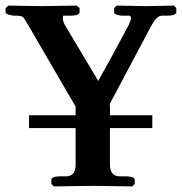

<svg xmlns="http://www.w3.org/2000/svg" viewBox="-39 -667 652 688"><path d="M355 -208V-75.2Q356.4 -36.1 388.2 -35.2H414.1Q442.9 -34.2 443.8 -22.9V-7.8L435.1 1Q434.1 1 295.9 -1Q295.9 -1 153.8 1L145 -7.8V-22.9Q147 -34.7 173.8 -35.2H200.2Q231.4 -37.1 231.9 -75.2V-208H64.9V-253.9H231.9V-282.2L234.9 -279.8Q207 -327.6 150.9 -424.3Q94.7 -521 66.9 -568.8Q47.4 -603 42 -606.9Q33.2 -610.8 24.9 -610.8H9.8Q-17.6 -614.7 -19 -622.1V-638.2L-8.8 -647Q-8.3 -647 108.9 -645L235.8 -647L246.1 -638.2V-623Q244.1 -611.8 217.8 -610.8H189Q186 -610.8 186 -602.1Q186 -589.8 194.8 -575.2Q283.2 -427.7 313 -377Q368.7 -476.1 420.9 -575.2Q429.7 -591.8 430.2 -602.1Q429.2 -610.4 425.8 -610.8H396Q370.6 -613.8 370.1 -622.1V-638.2L378.9 -647Q379.4 -647 483.9 -645L584 -647L592.8 -638.2V-623Q590.8 -611.3 562 -610.8H541Q524.4 -610.8 506.8 -581.1Q503.4 -575.2 500 -568.8L353 -292L355 -293V-253.9H506.8V-208Z"/></svg>

Font: Linux Libertine O
Style: Semibold
Weight: 700
Designer: Philipp H. Poll
Foundry: Philipp H. Poll
Version: Version 5.0.0